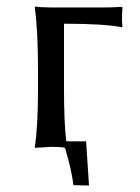

<svg xmlns="http://www.w3.org/2000/svg" viewBox="-20 -452 432 591"><path d="M97 -229Q97 -362 87 -429L88 -432Q106 -429 140 -429H300Q325 -429 355 -431L357 -429Q354 -391 357 -371L355 -368Q302 -379 177 -379V-180Q177 -73 184 -17H245L254 119L206 118Q201 74 181 6L178 2Q162 0 137 0L88 3L87 0Q97 -60 97 -180Z"/></svg>

Font: Libertinus Sans
Style: Regular
Weight: 400
Designer: Philipp H. Poll
Foundry: Khaled Hosny
Version: Version 6.1